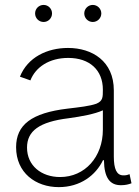

<svg xmlns="http://www.w3.org/2000/svg" viewBox="-20 -748 566 780"><path d="M218.8 12.2C306.6 12.2 369.1 -36.1 398.4 -97.2H402.3C403.3 -24.4 427.2 4.4 471.2 4.4C489.7 4.4 502.4 1 514.2 -3.4L506.3 -40.5C496.1 -36.6 492.2 -35.6 481 -35.6C454.1 -35.6 442.4 -61 442.4 -112.3V-380.9C442.4 -499.5 354.5 -553.2 256.3 -553.2C171.4 -553.2 92.3 -515.1 61 -436.5L103.5 -421.4C124.5 -475.1 179.7 -512.7 257.3 -512.7C344.7 -512.7 397.9 -462.9 397.9 -383.8C397.9 -352.5 397.9 -337.9 371.6 -326.7C344.2 -316.9 303.2 -312.5 253.9 -306.6C108.4 -289.1 45.4 -241.2 45.4 -149.9C45.4 -46.4 124.5 12.2 218.8 12.2ZM224.1 -28.8C147.9 -28.8 89.8 -75.2 89.8 -148.4C89.8 -215.8 139.2 -252.9 258.3 -267.6C311.5 -274.9 364.7 -284.7 397.9 -299.8V-221.2C397.9 -110.8 325.2 -28.8 224.1 -28.8ZM356.9 -658.7C376 -658.7 391.6 -674.3 391.6 -693.4C391.6 -712.4 376 -728 356.9 -728C337.9 -728 322.3 -712.4 322.3 -693.4C322.3 -674.3 337.9 -658.7 356.9 -658.7ZM157.2 -658.7C176.3 -658.7 191.4 -674.3 191.4 -693.4C191.4 -712.4 176.3 -728 157.2 -728C137.7 -728 122.6 -712.4 122.6 -693.4C122.6 -674.3 137.7 -658.7 157.2 -658.7Z"/></svg>

Font: Raveo ExtraLight
Style: Regular
Weight: 200
Designer: Jakub Foglar, Rasmus Andersson (Inter)
Foundry: Jakubfoglar.com
Version: Version 1.100;Glyphs 3.2.3 (3260)